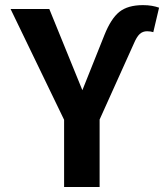

<svg xmlns="http://www.w3.org/2000/svg" viewBox="-20 -745 655 765"><path d="M590.8 -616.9Q585.1 -618.5 579.5 -619.5Q573.8 -620.5 566.2 -620.5Q548.7 -620.5 536.7 -609.5Q524.6 -598.5 512.3 -569.2L376.9 -268.7V0H235.4V-267.7L22.1 -709.2H176.4L308.2 -385.6L395.9 -605.1Q422.1 -670.8 455.6 -697.7Q489.2 -724.6 549.7 -724.6Q569.2 -724.6 585.1 -721.8Q601 -719 613.8 -714.4Z"/></svg>

Font: Fira Code SemiBold
Style: Regular
Weight: 600
Designer: Carrois Corporate, Edenspiekermann AG, Nikita Prokopov
Foundry: Carrois Corporate, Edenspiekermann AG, Nikita Prokopov
Version: Version 6.002